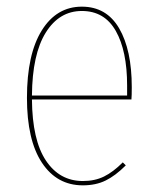

<svg xmlns="http://www.w3.org/2000/svg" viewBox="-20 -548 471 577"><path d="M375 -249H76Q77 -127 118 -65.5Q159 -4 229 -4Q265 -4 292.5 -17.5Q320 -31 349 -60L358 -51Q327 -20 297.5 -5.5Q268 9 229 9Q151 9 106 -59Q61 -127 61 -254Q61 -385 105.5 -456.5Q150 -528 226 -528Q300 -528 338 -463Q376 -398 376 -286Q376 -260 375 -249ZM362 -291Q362 -395 328 -455Q294 -515 226 -515Q158 -515 117.5 -450Q77 -385 76 -261H362Z"/></svg>

Font: Fira Sans Compressed Hair
Style: Regular
Weight: 100
Width: 1
Designer: bBox Type GmbH & Carrois Corporate GbR & Edenspiekermann AG
Foundry: bBox Type GmbH & Carrois Corporate GbR & Edenspiekermann AG
Version: Version 4.301